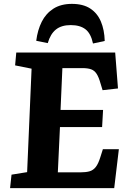

<svg xmlns="http://www.w3.org/2000/svg" viewBox="-20 -971 668 991"><path d="M143 -616.5 58 -633.5 64 -700H574.5L589 -514.5L509.5 -505.5L498.5 -541.5Q489.5 -573.5 478.5 -590.2Q467.5 -607 450.5 -613.2Q433.5 -619.5 404.5 -619.5H302L292.5 -403.5H512L507 -315H289.5L278.5 -81.5H396.5Q424 -81.5 442.8 -87Q461.5 -92.5 474.5 -109.3Q487.5 -126 498 -160L511 -201H593.5L569.5 0H32L39.5 -69.5L120 -82.5ZM460 -746.5Q449 -798.5 421 -820Q393 -841.5 345 -841.5Q297 -841.5 268.5 -818.5Q240 -795.5 226.5 -748.5L167 -760.5Q174 -816 195.5 -858.8Q217 -901.5 255.7 -926.3Q294.5 -951 351 -951Q409 -951 445.8 -927Q482.5 -903 500.8 -859.8Q519 -816.5 520.5 -759.5Z"/></svg>

Font: Literata
Style: Italic
Weight: 400
Italic angle: -2°
Designer: Latin by Veronika Burian and Jose Scaglione. Greek by Irene Vlachou. Cyrillic by Vera Evstafieva
Foundry: TypeTogether
Version: Version 3.103;gftools[0.9.29]